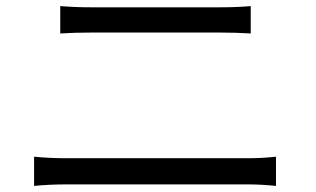

<svg xmlns="http://www.w3.org/2000/svg" viewBox="-20 -671 1040 631"><path d="M178 -651Q228 -647 277 -647Q372 -647 705 -647Q759 -647 804 -651V-561Q755 -564 705 -564Q632 -564 277 -564Q225 -564 178 -561ZM92 -156Q143 -151 197 -151Q284 -151 796 -151Q841 -151 887 -156V-60Q837 -65 796 -65Q709 -65 197 -65Q143 -65 92 -60Z"/></svg>

Font: Gothic Nguyen
Style: Regular
Weight: 400
Designer: MORI Takayuki
Version: Version 1.220;July 21, 2023;FontCreator 14.0.0.2814 64-bit